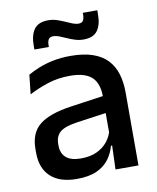

<svg xmlns="http://www.w3.org/2000/svg" viewBox="-78 -731 658 803"><g transform="rotate(-10 250.5 -329.0)"><path d="M349.5 0 353.5 -116 350 -131V-285L350.5 -309.5Q350.5 -366 321.8 -392.5Q293 -419 229.5 -419Q178 -419 134 -404.5Q90 -390 54.5 -371L63.5 -453Q83.5 -464.5 110.5 -475.5Q137.5 -486.5 171.5 -493.5Q205.5 -500.5 246 -500.5Q301.5 -500.5 340 -487.2Q378.5 -474 402 -449Q425.5 -424 436.2 -389Q447 -354 447 -311V0ZM184 11Q111.5 11 73 -24.8Q34.5 -60.5 34.5 -126.5V-141.5Q34.5 -211.5 77.8 -245.2Q121 -279 214 -292L361 -313L366.5 -242L225.5 -222Q175 -215 153.5 -197.8Q132 -180.5 132 -147V-140Q132 -106.5 152.8 -88.5Q173.5 -70.5 216 -70.5Q255 -70.5 283 -83.5Q311 -96.5 328.5 -118.2Q346 -140 352.5 -166.5L366 -101H348Q340 -71 321.5 -45.5Q303 -20 269.8 -4.5Q236.5 11 184 11ZM312.5 -558.5Q294.5 -558.5 277.5 -563.8Q260.5 -569 244.8 -576.2Q229 -583.5 215 -588.8Q201 -594 189 -594Q175.5 -594 169.8 -585.5Q164 -577 164 -560V-553H102.5V-570Q102.5 -613.5 120.2 -638.5Q138 -663.5 180.5 -663.5Q199 -663.5 216 -658Q233 -652.5 248.5 -645.5Q264 -638.5 277.8 -633Q291.5 -627.5 303.5 -627.5Q317.5 -627.5 323 -636.2Q328.5 -645 328.5 -662V-669H390V-651.5Q390 -607.5 372.2 -583Q354.5 -558.5 312.5 -558.5Z"/></g></svg>

Font: Anek Gujarati Medium
Style: Regular
Weight: 500
Designer: Mrunmayee Ghaisas (Gujarati), Yesha Goshar (Latin)
Foundry: Ek Type
Version: Version 1.003